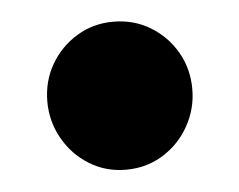

<svg xmlns="http://www.w3.org/2000/svg" viewBox="-32 -413 391 314"><g transform="rotate(-5 164.0 -256.5)"><path d="M163.5 -135Q130.5 -135 103.5 -151.8Q76.5 -168.5 60.8 -196.5Q45 -224.5 45 -257Q45 -290.5 60.8 -317.8Q76.5 -345 103.5 -361.5Q130.5 -378 163.5 -378Q197.5 -378 224.5 -361.5Q251.5 -345 267.2 -317.8Q283 -290.5 283 -257Q283 -224.5 267.2 -196.5Q251.5 -168.5 224.5 -151.8Q197.5 -135 163.5 -135Z"/></g></svg>

Font: Fraunces 9pt S000 Black
Style: Regular
Weight: 900
Version: Version 1.000; ttfautohint (v1.8.3)